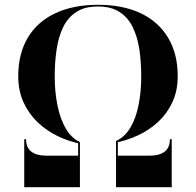

<svg xmlns="http://www.w3.org/2000/svg" viewBox="-20 -780 816 800"><path d="M313 -181.5Q266 -191 220.2 -213Q174.5 -235 137.5 -270Q100.5 -305 78.2 -353.2Q56 -401.5 56 -462.5Q56 -556.5 96 -623.2Q136 -690 210.8 -725Q285.5 -760 388 -760Q491.5 -760 565.8 -725Q640 -690 680.2 -623.2Q720.5 -556.5 720.5 -462.5Q720.5 -401.5 698.2 -354Q676 -306.5 639 -272.2Q602 -238 556.5 -216.8Q511 -195.5 463.5 -186V-192.5Q499.5 -209 522.8 -247.5Q546 -286 557.2 -341.5Q568.5 -397 568.5 -462.5Q568.5 -521 560.8 -573.5Q553 -626 533.2 -666.5Q513.5 -707 478.2 -730Q443 -753 388 -753Q333 -753 297.8 -730Q262.5 -707 243 -666.5Q223.5 -626 215.8 -573.5Q208 -521 208 -462.5Q208 -397 219.5 -340.5Q231 -284 254.2 -244.2Q277.5 -204.5 313 -188ZM81 0V-200H88.5Q88.5 -165 110.5 -148.2Q132.5 -131.5 171 -131.5H305.5V-185.5L313 -184.5V0ZM463.5 0V-189L471 -190V-131.5H605.5Q644 -131.5 666 -148.2Q688 -165 688 -200H695.5V0Z"/></svg>

Font: Bodoni Moda 28pt
Style: Bold
Weight: 700
Designer: Owen Earl
Foundry: indestructible type
Version: Version 2.005